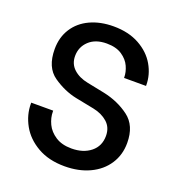

<svg xmlns="http://www.w3.org/2000/svg" viewBox="-131 -822 863 936"><g transform="rotate(20 300.5 -353.5)"><path d="M49 -223V-228H163V-223Q163 -191 178 -159.5Q193 -128 226 -106.5Q259 -85 309 -85Q370 -85 408.5 -116Q447 -147 447 -200Q447 -244 417.5 -270Q388 -296 343 -305L247 -324Q184 -337 125.5 -377.5Q67 -418 67 -513Q67 -574 96.5 -620Q126 -666 179 -690.5Q232 -715 300 -715Q378 -715 434 -684Q490 -653 518.5 -603.5Q547 -554 547 -500V-496H433V-499Q433 -526 420 -555Q407 -584 376.5 -604.5Q346 -625 297 -625Q239 -625 205.5 -593.5Q172 -562 172 -515Q172 -474 200.5 -448Q229 -422 275 -413L364 -395Q441 -379 498.5 -336Q556 -293 556 -203Q556 -141 524.5 -93Q493 -45 436.5 -18.5Q380 8 307 8Q225 8 166.5 -25.5Q108 -59 78.5 -112Q49 -165 49 -223Z"/></g></svg>

Font: Be Vietnam Medium
Style: Regular
Weight: 500
Designer: Gabriel Lam
Foundry: TypeRant
Version: Version 4.000